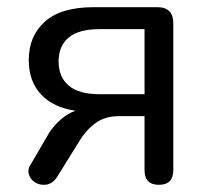

<svg xmlns="http://www.w3.org/2000/svg" viewBox="-20 -507 581 534"><path d="M257 -245H382V-426H257Q199 -426 171 -402.5Q143 -379 143 -336Q143 -293 171 -269Q199 -245 257 -245ZM422 7Q382 7 382 -34V-184H311Q272 -184 245.5 -164.5Q219 -145 201 -115L139 -15Q126 4 109 6.5Q92 9 78 0.5Q64 -8 60 -23Q56 -38 68 -54L117 -138Q130 -158 149.5 -175Q169 -192 190 -199Q128 -208 94 -244.5Q60 -281 60 -340Q60 -407 105 -447Q150 -487 240 -487H418Q462 -487 462 -442V-34Q462 7 422 7Z"/></svg>

Font: Chiron GoRound TC N
Style: Regular
Weight: 350
Designer: Ryoko NISHIZUKA 西塚涼子 (kana, bopomofo & ideographs); Paul D. Hunt (Latin, Greek & Cyrillic); Sandoll Communications 산돌커뮤니
Foundry: Adobe
Version: Version 1.000;hotconv 1.1.1;makeotfexe 2.6.0